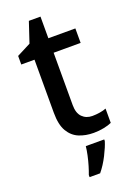

<svg xmlns="http://www.w3.org/2000/svg" viewBox="-165 -724 709 1009"><g transform="rotate(-20 189.5 -219.5)"><path d="M277 -76Q298 -76 319.5 -79.5Q341 -83 355 -89V-9Q338 -1 310.5 4.5Q283 10 254 10Q209 10 172.5 -5Q136 -20 114 -57Q92 -94 92 -161V-458H18V-506L96 -546L134 -660H199V-539H350V-458H199V-165Q199 -120 221 -98Q243 -76 277 -76ZM293 70Q284 100 262 143.5Q240 187 212 221H153V209Q160 191 168 164.5Q176 138 182 110Q188 82 190 61H293Z"/></g></svg>

Font: Noto Sans Meetei Mayek Medium
Style: Regular
Weight: 500
Designer: Monotype Design Team and Neelakash Kshetrimayum
Foundry: Monotype Imaging Inc.
Version: Version 2.002; ttfautohint (v1.8.4.7-5d5b)